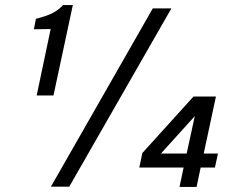

<svg xmlns="http://www.w3.org/2000/svg" viewBox="-20 -733 897 754"><path d="M266 -713 190 -358H124L179 -619L113 -618L121 -659L132 -662Q162 -670 183 -680Q204 -690 223 -708L227 -713ZM180 0 580 -700H653L252 0ZM685 1 701 -75H527L539 -132L740 -354H828L780 -130H836L824 -75H768L752 1ZM612 -130H713L745 -277Z"/></svg>

Font: Be Vietnam Pro Light
Style: Italic
Weight: 300
Italic angle: -12°
Designer: Lam Bao, Tony Le, Vietanh Nguyen
Foundry: Yellow Type Foundry
Version: Version 1.002; ttfautohint (v1.8.3)